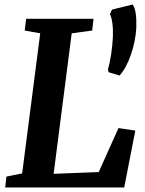

<svg xmlns="http://www.w3.org/2000/svg" viewBox="-20 -826 640 846"><path d="M8.3 -47.9 77.6 -62 157.2 -679.2 88.9 -691.4 95.2 -743.2H392.1L386.2 -691.4L295.9 -679.2L216.3 -60.1L415 -67.9L502 -261.7L576.2 -250.5L527.3 0H2.9ZM458.5 -507.8 455.6 -520Q463.4 -546.4 469.5 -585.2Q475.6 -624 477.5 -665Q478 -678.7 477.5 -693.8Q477.1 -709 475.3 -722.4Q473.6 -735.8 470.7 -746.8Q467.8 -757.8 464.4 -763.2L473.6 -783.7L564 -806.2Q569.3 -800.3 572.8 -789.8Q576.2 -779.3 578.1 -765.9Q580.1 -752.4 580.6 -736.8Q581.1 -721.2 580.6 -705.1Q579.1 -674.8 573 -644.3Q566.9 -613.8 557.1 -585.7Q547.4 -557.6 534.7 -533.7Q522 -509.8 506.8 -493.2Z"/></svg>

Font: Merriweather Bold
Style: Italic
Weight: 700
Italic angle: -7°
Designer: Eben Sorkin ( eben@eyebytes.com )
Foundry: Eben Sorkin ( eben@eyebytes.com )
Version: Version 1.5; ttfautohint (v0.97) -l 13 -r 13 -G 200 -x 24 -f